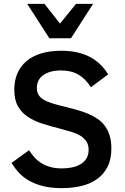

<svg xmlns="http://www.w3.org/2000/svg" viewBox="-20 -950 639 984"><path d="M550.8 -189.9Q550.8 -132.8 530.5 -94Q510.3 -55.2 475.6 -31Q440.9 -6.8 394.8 3.7Q348.6 14.2 296.9 14.2Q242.2 14.2 201.2 3.9Q160.2 -6.3 129.4 -23.9Q98.6 -41.5 76.9 -64.9Q55.2 -88.4 39.1 -115.2L128.9 -180.2Q141.1 -161.1 156 -144.3Q170.9 -127.4 190.7 -114.7Q210.4 -102.1 236.8 -94.5Q263.2 -86.9 297.9 -86.9Q323.7 -86.9 348.4 -91.8Q373 -96.7 392.1 -107.9Q411.1 -119.1 422.6 -137.2Q434.1 -155.3 434.1 -182.1Q434.1 -207.5 423.1 -224.6Q412.1 -241.7 393.6 -253.4Q375 -265.1 350.1 -272.9Q325.2 -280.8 296.9 -288.1Q245.1 -301.3 200.7 -315.2Q156.2 -329.1 123.5 -350.6Q90.8 -372.1 72 -405.3Q53.2 -438.5 53.2 -490.2Q53.2 -536.1 68.8 -573Q84.5 -609.9 114.7 -636Q145 -662.1 190.2 -676Q235.4 -689.9 293.9 -689.9Q337.9 -689.9 374.3 -681.9Q410.6 -673.8 440.2 -658.4Q469.7 -643.1 493.2 -620.4Q516.6 -597.7 534.2 -568.8L445.8 -502.9Q418.9 -545.9 382.3 -567.4Q345.7 -588.9 293 -588.9Q235.8 -588.9 202.4 -565.4Q168.9 -542 168.9 -499Q168.9 -477.5 178 -463.1Q187 -448.7 205.8 -438Q224.6 -427.2 253.2 -418.7Q281.7 -410.2 320.8 -400.9Q351.1 -393.6 379.6 -385.3Q408.2 -377 433.8 -366Q459.5 -355 481 -340.1Q502.4 -325.2 517.8 -304.2Q533.2 -283.2 542 -255.1Q550.8 -227.1 550.8 -189.9ZM343.8 -753.9H232.9L119.6 -930.2H208L287.6 -829.1L369.6 -930.2H457Z"/></svg>

Font: Lorenzo Sans Medium
Style: Regular
Weight: 500
Foundry: Intel Corporation
Version: Version 1.00; ttfautohint (v1.5)